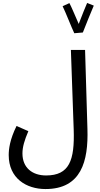

<svg xmlns="http://www.w3.org/2000/svg" viewBox="-20 -1049 676 1300"><path d="M483 -824 541 -829C556 -869 604 -986 615 -1011L570 -1029C563 -1014 533 -940 513 -887C493 -932 462 -1007 450 -1028L404 -1007C424 -967 465 -861 483 -824ZM39 1C39 158 158 231 288 231C530 231 579 43 572 -176L556 -711H460L479 -172C486 36 450 139 292 139C200 139 132 88 132 -10C132 -53 145 -98 172 -161L92 -196C46 -103 39 -38 39 1Z"/></svg>

Font: Noto Sans Arabic Cond Med
Style: Regular
Weight: 500
Width: 3
Designer: Monotype Design Team, Nadine Chahine, Nizar Qandah and Khaled Hosny
Foundry: Monotype Imaging Inc.
Version: Version 2.012